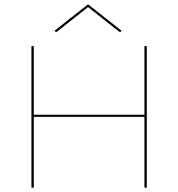

<svg xmlns="http://www.w3.org/2000/svg" viewBox="-20 -872 828 892"><path d="M241 -722 233 -729 389 -852 545 -729 537 -722 389 -839ZM662 -658V0H651V-329H137V0H126V-658H137V-339H651V-658Z"/></svg>

Font: Ysabeau SC Hairline
Style: Regular
Weight: 100
Designer: Christian Thalmann (Catharsis Fonts)
Version: Version 0.003